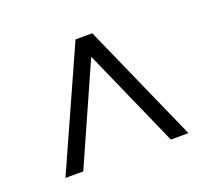

<svg xmlns="http://www.w3.org/2000/svg" viewBox="-71 -526 565 515"><g transform="rotate(-20 211.5 -268.0)"><path d="M236.3 -438.5 387.2 -98.6H336.9L196.8 -415H227.5L86.9 -98.6H36.1L188.5 -438.5Z"/></g></svg>

Font: Lateef Light
Style: Regular
Weight: 300
Designer: SIL International
Foundry: SIL International
Version: Version 4.200